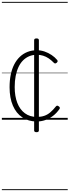

<svg xmlns="http://www.w3.org/2000/svg" viewBox="-20 -1287 748 2064"><path d="M376 19Q286 19 220 -25Q154 -69 118.5 -151.5Q83 -234 83 -349Q83 -423 95.5 -484.5Q108 -546 133 -594.5Q158 -643 194 -677Q230 -711 276 -729Q322 -747 377 -747Q419 -747 459.5 -733Q500 -719 535 -695.5Q570 -672 595 -642Q600 -635 599.5 -628Q599 -621 589 -612Q580 -605 573 -605Q566 -605 559 -612Q531 -641 502.5 -660Q474 -679 443 -688.5Q412 -698 376 -698Q331 -698 294 -682.5Q257 -667 228 -638Q199 -609 179 -566.5Q159 -524 148.5 -470Q138 -416 138 -351Q138 -253 166 -181Q194 -109 247.5 -69.5Q301 -30 376 -30Q421 -30 456 -42Q491 -54 521 -79.5Q551 -105 581 -143Q588 -151 595.5 -151Q603 -151 611 -144Q620 -139 622.5 -131.5Q625 -124 620 -116Q589 -71 549.5 -41Q510 -11 466 4Q422 19 376 19ZM373 134Q347 134 347 115V-855Q347 -874 373 -874Q398 -874 398 -855V115Q398 134 373 134ZM0 747H708V757H0ZM0 -20H708V0H0ZM0 -505H708V-500H0ZM0 -1267H708V-1257H0Z"/></svg>

Font: Playwrite VN Guides
Style: Regular
Weight: 400
Designer: Veronika Burian, José Scaglione
Foundry: TypeTogether
Version: Version 1.003